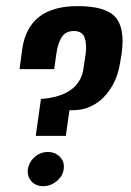

<svg xmlns="http://www.w3.org/2000/svg" viewBox="-20 -614 438 642"><path d="M99.5 -159.7 116.9 -283Q132.9 -284.4 149.1 -287.1Q165.3 -289.9 178.6 -294.6Q197.2 -300.4 214.3 -311.7Q231.5 -323 243.7 -341.7Q256 -360.3 259.3 -386.2L266.3 -433.7Q270.9 -467.5 262.7 -488.9Q254.5 -510.3 226.9 -510.3Q199.5 -510.3 186.5 -490Q173.5 -469.6 169 -437.9L161.2 -382.8H45.2L54.6 -451.2Q75.6 -593.6 239.5 -593.6Q332.6 -593.6 365.5 -557.1Q398.5 -520.6 386.8 -435.4L382.2 -408Q375.9 -364 357.1 -329.9Q338.2 -295.8 311.1 -275Q284 -254.1 250.8 -247.7Q241.5 -246.3 232.4 -245.8Q223.2 -245.3 212.2 -245.3L200 -159.7ZM124.3 8.5Q99.3 8.5 84.8 -8.1Q70.2 -24.7 73.3 -48.3Q77 -72.3 96.1 -89Q115.2 -105.8 140.2 -105.8Q164.9 -105.8 180.8 -89Q196.6 -72.3 192.9 -48.3Q189.9 -24.7 169.4 -8.1Q149 8.5 124.3 8.5Z"/></svg>

Font: Alumni Sans SC Thin
Style: Italic
Weight: 100
Italic angle: -8°
Designer: Robert E. Leuschke
Foundry: Robert E. Leuschke
Version: Version 1.016